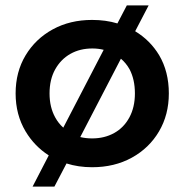

<svg xmlns="http://www.w3.org/2000/svg" viewBox="-20 -614 685 713"><path d="M322 7Q271 7 227 -7L182 79H101L161 -37Q108 -71 75 -126Q38 -188 38 -267Q38 -347 75 -408.5Q112 -470 176 -505Q240 -540 322 -540Q373 -540 416 -527L451 -594H532L482 -498Q538 -464 571 -409Q607 -348 607 -267Q607 -188 570.5 -126Q534 -64 469.5 -28.5Q405 7 322 7ZM322 -100Q368 -100 404 -120Q440 -140 460.5 -178Q481 -216 481 -267Q481 -319 461 -357Q448 -380 429 -396L278 -105Q299 -100 322 -100ZM215 -140 365 -429Q345 -434 323 -434Q277 -434 241.5 -414Q206 -394 185 -356.5Q164 -319 164 -267Q164 -216 185 -178Q197 -156 215 -140Z"/></svg>

Font: Montserrat Thin SemiBold
Style: Regular
Weight: 600
Version: Version 9.000